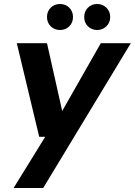

<svg xmlns="http://www.w3.org/2000/svg" viewBox="-20 -720 674 960"><path d="M48 220 206 -36H176L64 -504H215L291 -165L484 -504H634L196 220ZM280 -570Q252 -570 233.5 -588.5Q215 -607 215 -635Q215 -663 233.5 -681.5Q252 -700 280 -700Q308 -700 326.5 -681.5Q345 -663 345 -635Q345 -607 326.5 -588.5Q308 -570 280 -570ZM466 -570Q438 -570 419.5 -588.5Q401 -607 401 -635Q401 -663 419.5 -681.5Q438 -700 466 -700Q493 -700 512 -681.5Q531 -663 531 -635Q531 -607 512 -588.5Q493 -570 466 -570Z"/></svg>

Font: DM Sans ExtraBold
Style: Italic
Weight: 800
Italic angle: -10°
Designer: Colophon Foundry, Jonny Pinhorn
Foundry: Colophon Foundry
Version: Version 4.004;gftools[0.9.30]